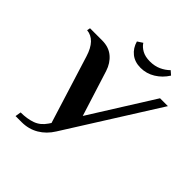

<svg xmlns="http://www.w3.org/2000/svg" viewBox="-223 -966 1121 1121"><g transform="rotate(45 338.0 -405.0)"><path d="M94 -26Q147 -26 187.5 -40.5Q228 -55 255 -95L265 -110L134 -530Q102 -633 29 -640L33 -660H133Q188 -660 224 -630Q260 -600 276 -550L365 -268L611 -660H676L320 -95Q289 -45 242.5 -17.5Q196 10 138 10H88ZM281 -799 313 -820Q326 -799 352 -784.5Q378 -770 417 -770Q456 -770 486.5 -784Q517 -798 539 -820L563 -799Q536 -756 494.5 -730.5Q453 -705 405 -705Q357 -705 325 -730.5Q293 -756 281 -799Z"/></g></svg>

Font: Philosopher
Style: Bold Italic
Weight: 700
Italic angle: -10°
Designer: Jovanny Lemonad
Foundry: Jovanny Lemonad
Version: Version 2.000